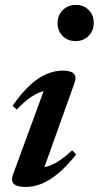

<svg xmlns="http://www.w3.org/2000/svg" viewBox="-20 -732 393 764"><path d="M32 -38 162.5 -393.5 184.5 -372.5Q163 -373.5 141 -365.5Q119 -357.5 95.8 -340.5Q72.5 -323.5 47 -296L30 -311Q66.5 -363.5 100.5 -394.2Q134.5 -425 166.8 -438Q199 -451 229.5 -451Q262 -451 273.8 -438.8Q285.5 -426.5 276.5 -402L146 -37L125.5 -65Q147 -63.5 169.2 -70Q191.5 -76.5 215.8 -92.5Q240 -108.5 267 -134L283 -117.5Q246 -70.5 211.5 -42Q177 -13.5 145.5 -0.8Q114 12 84 12Q47.5 12 35 -0.2Q22.5 -12.5 32 -38ZM209 -640Q209 -661 218.5 -677.2Q228 -693.5 244.2 -703Q260.5 -712.5 281.5 -712.5Q313 -712.5 333 -692.2Q353 -672 353 -641Q353 -620 343.8 -603.8Q334.5 -587.5 318.2 -578Q302 -568.5 280.5 -568.5Q249.5 -568.5 229.2 -589Q209 -609.5 209 -640Z"/></svg>

Font: Newsreader 24pt SemiBold
Style: Italic
Weight: 600
Italic angle: -17°
Designer: Hugues Gentile
Foundry: Production Type
Version: Version 1.003